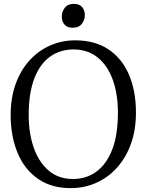

<svg xmlns="http://www.w3.org/2000/svg" viewBox="-20 -959 756 990"><path d="M351 11Q248 12.5 177.5 -35.8Q107 -84 71 -169.8Q35 -255.5 35 -366Q35 -454.5 60.5 -525.5Q86 -596.5 131.8 -647Q177.5 -697.5 238 -724.2Q298.5 -751 368 -751Q469 -751 538.8 -704.8Q608.5 -658.5 644.8 -574.5Q681 -490.5 681 -378Q681 -290.5 655.8 -219.2Q630.5 -148 585.5 -97Q540.5 -46 480.5 -18.2Q420.5 9.5 351 11ZM356 -36Q425 -36 477.2 -74.2Q529.5 -112.5 558.8 -188.5Q588 -264.5 588 -378Q588 -474 561.5 -547.5Q535 -621 483.8 -662.5Q432.5 -704 359 -704Q290 -704 238 -666.8Q186 -629.5 157 -554.5Q128 -479.5 128 -366Q128 -270.5 154.5 -196Q181 -121.5 231.8 -78.8Q282.5 -36 356 -36ZM354 -816Q326.5 -816 312.5 -832.5Q298.5 -849 298.5 -873.5Q298.5 -898 313.8 -918.5Q329 -939 361 -939H362Q389.5 -939 403.5 -922.5Q417.5 -906 417.5 -881.5Q417.5 -857 402.2 -836.5Q387 -816 355 -816Z"/></svg>

Font: Merriweather Light 18pt Light
Style: Regular
Weight: 300
Version: Version 2.100